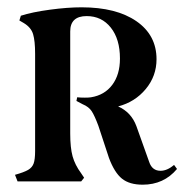

<svg xmlns="http://www.w3.org/2000/svg" viewBox="-20 -496 504 525"><path d="M464 -34Q428 9 370 9Q334 9 313.5 -7.5Q293 -24 278 -64L249 -152Q239 -179 231 -191.5Q223 -204 206 -211L189 -220L191 -230Q199 -229 212 -229Q224 -229 229 -230Q266 -236 287 -264Q308 -292 308 -336Q308 -389 283 -420.5Q258 -452 217 -452Q172 -452 172 -410V-131Q172 -92 178.5 -68.5Q185 -45 202 -22L210 -10L202 0H28L21 -18Q46 -25 57 -31.5Q68 -38 72 -49Q76 -60 76 -83V-349Q76 -384 70.5 -402.5Q65 -421 45 -433L33 -440L37 -453Q68 -463 116.5 -469.5Q165 -476 203 -476Q298 -476 353 -438Q408 -400 408 -334Q408 -288 378.5 -252.5Q349 -217 303 -205Q339 -189 353 -151L388 -53Q396 -29 419 -29Q437 -29 456 -45Z"/></svg>

Font: Katibeh
Style: Regular
Weight: 400
Designer: Arabic design by Kourosh Beigpour, Latin design by Eduardo Tunni, engineering by Lasse Fister
Version: Version 1.000